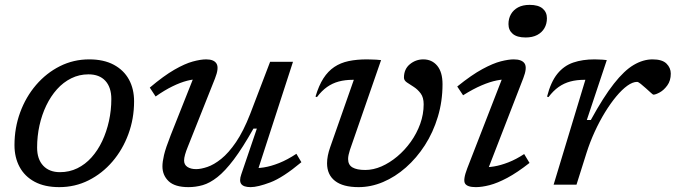

<svg xmlns="http://www.w3.org/2000/svg" viewBox="-20 -759 2776 789"><path d="M346.5 -515Q406.5 -515 447.8 -492.8Q489 -470.5 510 -432Q531 -393.5 531 -342.5Q531 -271.5 507.5 -207.8Q484 -144 442 -95Q400 -46 344.2 -18Q288.5 10 223.5 10Q163.5 10 122.5 -12Q81.5 -34 60.5 -73Q39.5 -112 39.5 -162.5Q39.5 -233.5 62.8 -297Q86 -360.5 128.2 -409.8Q170.5 -459 226.2 -487Q282 -515 346.5 -515ZM226.5 -51.5Q265 -51.5 297.8 -67.5Q330.5 -83.5 356.2 -112.2Q382 -141 400 -179.2Q418 -217.5 427.8 -261.8Q437.5 -306 437.5 -352Q437.5 -400 413 -426.8Q388.5 -453.5 343.5 -453.5Q305.5 -453.5 272.8 -437.2Q240 -421 214.2 -392.2Q188.5 -363.5 170.2 -325.5Q152 -287.5 142.2 -243.5Q132.5 -199.5 132.5 -152.5Q132.5 -105 157.5 -78.2Q182.5 -51.5 226.5 -51.5Z M971.5 -42.5 1035.5 -230.5H1021.5Q977 -151.5 940.8 -103.5Q904.5 -55.5 873.2 -31Q842 -6.5 813 1.8Q784 10 754.5 10Q699 10 673.2 -14.2Q647.5 -38.5 647.5 -75.5Q647.5 -94 654 -122Q660.5 -150 681.5 -203.5L784.5 -463L799 -433Q777 -434.5 749 -427.2Q721 -420 688.8 -404.2Q656.5 -388.5 619.5 -362.5L595.5 -399Q653 -447.5 696.5 -472.5Q740 -497.5 772.2 -506.2Q804.5 -515 827.5 -515Q859.5 -515 870 -497.2Q880.5 -479.5 863.5 -436.5L751.5 -155Q744.5 -138 740.5 -123.8Q736.5 -109.5 736.5 -99.5Q736.5 -82 750.2 -73Q764 -64 786 -64Q805.5 -64 832.2 -73Q859 -82 889.2 -106.2Q919.5 -130.5 950 -175.2Q980.5 -220 1008 -290.5L1090 -505H1184L1032.5 -38L1012 -69Q1035 -66.5 1064 -71Q1093 -75.5 1127 -89Q1161 -102.5 1198 -127L1218.5 -92.5Q1142.5 -29 1090.8 -9.5Q1039 10 1010 10Q981 10 971.5 -2.8Q962 -15.5 971.5 -42.5Z M1798.5 -413Q1798.5 -342.5 1779.2 -278.8Q1760 -215 1726 -162.2Q1692 -109.5 1648 -70.8Q1604 -32 1554.2 -11Q1504.5 10 1453.5 10Q1389.5 10 1356.8 -15.5Q1324 -41 1324 -88Q1324 -118 1337 -154.5L1434 -431Q1433.5 -431 1432 -431Q1430.5 -431 1429.5 -431Q1398 -431 1372 -424Q1346 -417 1324 -401.5Q1302 -386 1282.5 -360L1276.5 -362Q1290 -407.5 1309 -437Q1328 -466.5 1353.8 -483.8Q1379.5 -501 1412.8 -508Q1446 -515 1487.5 -515Q1497 -515 1506.5 -514.5Q1516 -514 1526 -513.8Q1536 -513.5 1546 -512L1418 -143Q1414.5 -132 1412.5 -122.8Q1410.5 -113.5 1410.5 -105.5Q1410.5 -81.5 1428.5 -71Q1446.5 -60.5 1481 -60.5Q1514 -60.5 1547.8 -75.2Q1581.5 -90 1612.5 -116Q1643.5 -142 1668 -176.2Q1692.5 -210.5 1706.8 -250Q1721 -289.5 1721 -330.5Q1721 -358.5 1708.8 -375Q1696.5 -391.5 1680.5 -401.8Q1664.5 -412 1652.2 -420.2Q1640 -428.5 1640 -440Q1640 -475 1664.2 -495Q1688.5 -515 1719.5 -515Q1755 -515 1776.8 -488.8Q1798.5 -462.5 1798.5 -413Z M1900 -67 2053.5 -462 2072 -433Q2050 -434 2021.8 -428.5Q1993.5 -423 1959 -408.2Q1924.5 -393.5 1883 -367.5L1859 -403.5Q1918.5 -451.5 1962.5 -475.2Q2006.5 -499 2038.2 -507Q2070 -515 2091 -515Q2125 -515 2136 -497.8Q2147 -480.5 2130.5 -438L1977 -42L1959 -72Q1982 -70.5 2009.8 -75Q2037.5 -79.5 2069 -91.8Q2100.5 -104 2134 -126L2156 -89.5Q2105 -49.5 2064.5 -28Q2024 -6.5 1992 1.8Q1960 10 1935.5 10Q1900 10 1891 -5Q1882 -20 1900 -67ZM2069.5 -660Q2069.5 -683 2079.8 -700.8Q2090 -718.5 2109.2 -728.8Q2128.5 -739 2156.5 -739Q2192 -739 2209.8 -724Q2227.5 -709 2227.5 -684Q2227.5 -661 2217.2 -643.2Q2207 -625.5 2187.5 -615.2Q2168 -605 2140 -605Q2104.5 -605 2087 -620Q2069.5 -635 2069.5 -660Z M2385.5 -431Q2384.5 -431 2383 -431Q2381.5 -431 2380.5 -431Q2349.5 -431 2323.5 -424Q2297.5 -417 2275.5 -401.5Q2253.5 -386 2234 -360L2228 -362Q2243.5 -422.5 2270.5 -455.8Q2297.5 -489 2335.8 -502Q2374 -515 2423 -515Q2431 -515 2439.2 -514.5Q2447.5 -514 2456.2 -513.8Q2465 -513.5 2473.5 -512L2391.5 -266H2408Q2460 -361 2502.8 -415.2Q2545.5 -469.5 2584.2 -492.2Q2623 -515 2661.5 -515Q2701.5 -515 2719 -497.5Q2736.5 -480 2736.5 -456.5Q2736.5 -427.5 2722.2 -408Q2708 -388.5 2691 -379.2Q2674 -370 2665 -370Q2663 -370 2654.2 -378.2Q2645.5 -386.5 2634.5 -396Q2623.5 -406 2613.2 -414.2Q2603 -422.5 2598 -422.5Q2580 -422.5 2558 -406.8Q2536 -391 2512.5 -362.8Q2489 -334.5 2466.2 -297.5Q2443.5 -260.5 2424 -218Q2404.5 -175.5 2390.5 -131.5L2349 0H2255Z"/></svg>

Font: Newsreader 7pt
Style: Italic
Weight: 400
Italic angle: -17°
Designer: Hugues Gentile
Foundry: Production Type
Version: Version 1.003